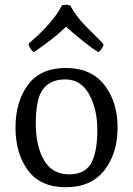

<svg xmlns="http://www.w3.org/2000/svg" viewBox="-20 -775 557 805"><path d="M97.5 -60.5Q45 -131 45 -240Q45 -349 97.5 -419.5Q150 -490 256 -490Q362 -490 417.5 -419Q473 -348 473 -240Q473 -132 417.5 -61Q362 10 256 10Q150 10 97.5 -60.5ZM366 -98Q388 -144 388 -231Q388 -318 353.5 -380Q319 -442 254 -442Q166 -442 142 -363Q130 -321 130 -258Q130 -163 164.5 -103.5Q199 -44 270 -44Q341 -44 366 -98ZM239 -751Q243 -755 256 -755Q269 -755 275 -751Q297 -709 336 -669Q349 -655 377 -628Q414 -592 414 -588Q414 -584 410 -577Q406 -570 403 -566Q395 -557 392.5 -557Q390 -557 367 -573Q304 -620 257 -663Q219 -626 171.5 -591.5Q124 -557 122.5 -557Q121 -557 118 -559Q111 -565 105.5 -574.5Q100 -584 100 -588Q100 -592 101 -593Q202 -679 239 -751Z"/></svg>

Font: Esteban
Style: Regular
Weight: 400
Designer: Angelica Diaz Rivera
Foundry: Angelica Diaz Rivera
Version: Version 1.002